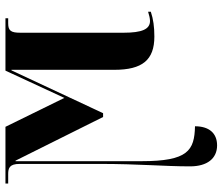

<svg xmlns="http://www.w3.org/2000/svg" viewBox="-76 -500 816 704"><g transform="rotate(-90 332.0 -148.0)"><path d="M151 240C197 240 221 209 221 159C132 157 93 133 93 -37V-499H95L255 -178H269L426 -514H428V-137C428 -34 464 10 550 10C586 10 614 6 641 -3V-13C629 -9 616 -6 607 -6C577 -6 564 -35 564 -103V-481C564 -516 571 -526 599 -526H617V-536H425L325 -320L219 -536H11V-526H45C67 -526 83 -522 83 -484V-193C83 -43 74 44 74 141C74 204 103 240 151 240Z"/></g></svg>

Font: Noto Serif Display ExtraCondensed ExtraBold
Style: Regular
Weight: 800
Width: 2
Designer: Monotype Design Team
Foundry: Monotype Imaging Inc.
Version: Version 2.009